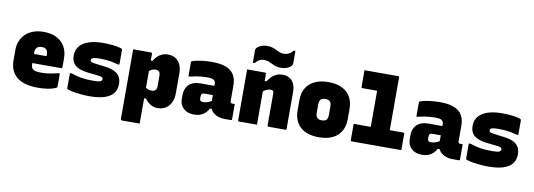

<svg xmlns="http://www.w3.org/2000/svg" viewBox="-71 -1307 5542 1991"><g transform="rotate(10 2700.0 -311.5)"><path d="M302 -564Q383 -564 440 -535Q497 -506 527 -453.5Q557 -401 557 -329V-235Q557 -232 555.5 -229.5Q554 -227 552 -226Q550 -225 546 -225H315Q300 -225 285.5 -225Q271 -225 257 -225H198V-321H375Q375 -325 375 -327.5Q375 -330 375 -336Q375 -355 371 -368Q367 -381 359 -389Q351 -398 338.5 -402Q326 -406 309 -406Q277 -406 259.5 -388.5Q242 -371 242 -338V-217Q242 -200 245.5 -186.5Q249 -173 258 -164Q269 -153 290.5 -147.5Q312 -142 353 -143Q385 -143 412.5 -146Q440 -149 467 -155Q494 -161 522 -168H542Q542 -132 542 -98.5Q542 -65 542 -28Q542 -26 541 -24Q540 -22 538 -20Q531 -13 502.5 -4Q474 5 432.5 11Q391 17 342 17Q268 17 212 1.5Q156 -14 119.5 -44Q83 -74 64 -118Q45 -162 45 -219V-328Q45 -380 62.5 -423Q80 -466 114 -498Q148 -530 195.5 -547Q243 -564 302 -564Z M895 -154Q951 -154 969.5 -162.5Q988 -171 988 -187Q988 -196 983 -201.5Q978 -207 966.5 -210.5Q955 -214 937 -216L834 -227Q770 -234 729.5 -252Q689 -270 670 -300.5Q651 -331 651 -376Q651 -419 669 -453Q687 -487 723 -510.5Q759 -534 811 -546Q863 -558 931 -558Q989 -558 1032 -553Q1075 -548 1100 -541.5Q1125 -535 1131 -529Q1132 -528 1132.5 -526.5Q1133 -525 1133.5 -523.5Q1134 -522 1134 -519Q1134 -481 1134 -442.5Q1134 -404 1134 -366H1114Q1079 -376 1049.5 -381.5Q1020 -387 990 -389.5Q960 -392 921 -392Q888 -392 868.5 -389Q849 -386 841 -378.5Q833 -371 833 -360Q833 -352 838 -346.5Q843 -341 854.5 -338Q866 -335 883 -333L984 -320Q1048 -313 1088 -294Q1128 -275 1146.5 -243.5Q1165 -212 1165 -166Q1165 -107 1133.5 -67.5Q1102 -28 1039.5 -8.5Q977 11 886 11Q843 11 802 7.5Q761 4 728 -1.5Q695 -7 673 -13.5Q651 -20 646 -24Q645 -26 644.5 -27.5Q644 -29 644 -31Q644 -71 644 -110.5Q644 -150 644 -190H664Q690 -181 715 -174Q740 -167 768 -162.5Q796 -158 827.5 -156Q859 -154 895 -154Z M1247 -547Q1272 -547 1306.5 -547Q1341 -547 1375.5 -547Q1410 -547 1436 -547Q1440 -547 1442 -545.5Q1444 -544 1445.5 -541.5Q1447 -539 1447 -535Q1447 -444 1447 -352Q1447 -260 1447 -168Q1447 -76 1447 16Q1447 108 1447 200Q1421 200 1386.5 200Q1352 200 1317.5 200Q1283 200 1258 200Q1255 200 1252.5 198.5Q1250 197 1248.5 194.5Q1247 192 1247 189Q1247 110 1247 28Q1247 -54 1247 -135.5Q1247 -217 1247 -295.5Q1247 -374 1247 -446Q1247 -475 1247 -500Q1247 -525 1247 -547ZM1609 -557Q1657 -557 1691 -537Q1725 -517 1743.5 -478Q1762 -439 1762 -384V-175Q1762 -130 1749.5 -95.5Q1737 -61 1715 -37.5Q1693 -14 1664 -2Q1635 10 1601 10Q1573 10 1548.5 0Q1524 -10 1503 -27Q1482 -44 1466 -67H1420V-195Q1442 -176 1465 -167Q1488 -158 1512 -158Q1529 -158 1540 -164.5Q1551 -171 1557 -183.5Q1563 -196 1563 -216V-322Q1563 -339 1559.5 -350Q1556 -361 1549 -368Q1543 -374 1534 -377Q1525 -380 1513 -380Q1499 -380 1485 -375.5Q1471 -371 1457.5 -362Q1444 -353 1432 -339V-464H1466Q1483 -495 1505.5 -515Q1528 -535 1554.5 -546Q1581 -557 1609 -557Z M2336 -352Q2336 -332 2336 -312Q2336 -292 2336 -271.5Q2336 -251 2336 -230.5Q2336 -210 2336 -190Q2336 -184 2338.5 -179Q2341 -174 2347 -173Q2348 -172 2350 -171.5Q2352 -171 2355 -171Q2356 -171 2357 -171Q2358 -171 2360 -171H2383Q2383 -131 2383 -91Q2383 -51 2383 -11Q2383 -6 2380 -3Q2377 0 2372 0Q2367 0 2344.5 0Q2322 0 2305 0Q2273 0 2243.5 -9Q2214 -18 2191.5 -35.5Q2169 -53 2156 -79Q2143 -105 2143 -140Q2143 -173 2143 -206Q2143 -239 2143 -272Q2143 -283 2143 -293Q2143 -303 2143 -313.5Q2143 -324 2143 -334Q2143 -357 2135 -370Q2127 -383 2108 -388.5Q2089 -394 2054 -394Q2024 -394 1995 -391.5Q1966 -389 1937.5 -384Q1909 -379 1880 -371H1860Q1860 -408 1860 -444.5Q1860 -481 1860 -517Q1860 -521 1861 -523.5Q1862 -526 1863 -527Q1870 -534 1901.5 -541.5Q1933 -549 1978.5 -554.5Q2024 -560 2072 -560Q2141 -560 2190.5 -548Q2240 -536 2272.5 -510.5Q2305 -485 2320.5 -446Q2336 -407 2336 -352ZM2020 -166Q2020 -149 2028 -141.5Q2036 -134 2053 -134Q2073 -134 2091 -138.5Q2109 -143 2126 -151.5Q2143 -160 2160 -173L2169 -80H2137Q2123 -52 2102 -32Q2081 -12 2052 -1Q2023 10 1986 10Q1939 10 1905 -7Q1871 -24 1852 -55.5Q1833 -87 1833 -131V-170Q1833 -204 1844 -232Q1855 -260 1875 -279.5Q1895 -299 1924.5 -309.5Q1954 -320 1992 -320Q2030 -320 2064.5 -320Q2099 -320 2128.5 -320Q2158 -320 2180 -320Q2188 -320 2192 -310Q2196 -300 2197.5 -279Q2199 -258 2199 -223Q2175 -223 2151 -223Q2127 -223 2102.5 -223Q2078 -223 2054 -223Q2046 -223 2039.5 -221Q2033 -219 2028 -214Q2024 -210 2022 -204Q2020 -198 2020 -190Z M2957 0Q2909 0 2862.5 0Q2816 0 2768 0Q2765 0 2762.5 -1.5Q2760 -3 2758.5 -5Q2757 -7 2757 -11Q2757 -67 2757 -123.5Q2757 -180 2757 -236.5Q2757 -293 2757 -349Q2757 -366 2750 -374Q2743 -382 2726 -382Q2715 -382 2702.5 -379.5Q2690 -377 2677.5 -370.5Q2665 -364 2651.5 -355Q2638 -346 2625 -332V-461H2667Q2686 -492 2709 -513Q2732 -534 2759.5 -545.5Q2787 -557 2820 -557Q2852 -557 2877.5 -546.5Q2903 -536 2920.5 -516Q2938 -496 2947.5 -466.5Q2957 -437 2957 -399Q2957 -347 2957 -297Q2957 -247 2957 -197.5Q2957 -148 2957 -98Q2957 -74 2957 -49.5Q2957 -25 2957 0ZM2647 0Q2620 0 2586 0Q2552 0 2518 0Q2484 0 2458 0Q2455 0 2453 -0.5Q2451 -1 2449.5 -2.5Q2448 -4 2447.5 -6Q2447 -8 2447 -11Q2447 -66 2447 -120.5Q2447 -175 2447 -230Q2447 -285 2447 -339.5Q2447 -394 2447 -449Q2447 -476 2447 -501Q2447 -526 2447 -547Q2476 -547 2510.5 -547Q2545 -547 2578.5 -547Q2612 -547 2636 -547Q2640 -547 2642 -545.5Q2644 -544 2645.5 -541.5Q2647 -539 2647 -535Q2647 -447 2647 -357.5Q2647 -268 2647 -178.5Q2647 -89 2647 0ZM2795 -773Q2823 -773 2846.5 -785.5Q2870 -798 2887 -822H2907Q2907 -804 2907 -781Q2907 -758 2907 -736.5Q2907 -715 2907 -700Q2907 -692 2906 -684Q2905 -676 2900 -669Q2885 -649 2855 -636.5Q2825 -624 2789 -624Q2755 -624 2732 -631.5Q2709 -639 2690.5 -649Q2672 -659 2652 -666.5Q2632 -674 2605 -674Q2577 -674 2553.5 -661.5Q2530 -649 2513 -625H2493Q2493 -644 2493 -668Q2493 -692 2493 -716Q2493 -740 2493 -754Q2493 -762 2494 -766.5Q2495 -771 2500 -778Q2515 -798 2545 -810.5Q2575 -823 2611 -823Q2645 -823 2668 -815.5Q2691 -808 2709.5 -798Q2728 -788 2748 -780.5Q2768 -773 2795 -773Z M3300 -564Q3362 -564 3411 -548.5Q3460 -533 3494 -502.5Q3528 -472 3546 -428Q3564 -384 3564 -326V-220Q3564 -145 3532.5 -91.5Q3501 -38 3442 -10.5Q3383 17 3300 17Q3238 17 3189 1.5Q3140 -14 3106 -44.5Q3072 -75 3054 -119Q3036 -163 3036 -220V-326Q3036 -403 3067.5 -455.5Q3099 -508 3158.5 -536Q3218 -564 3300 -564ZM3300 -386Q3278 -386 3264 -379Q3250 -372 3243 -356.5Q3236 -341 3236 -317V-229Q3236 -211 3240 -198Q3244 -185 3253 -177Q3261 -169 3272.5 -165Q3284 -161 3300 -161Q3322 -161 3336.5 -168Q3351 -175 3357.5 -190Q3364 -205 3364 -229V-317Q3364 -336 3360 -349Q3356 -362 3348 -371Q3340 -379 3328.5 -382.5Q3317 -386 3300 -386Z M3633 -183H4155Q4160 -183 4162 -181.5Q4164 -180 4165.5 -178Q4167 -176 4167 -172Q4167 -150 4167 -118Q4167 -86 4167 -54.5Q4167 -23 4167 0H3645Q3641 0 3638.5 -1.5Q3636 -3 3634.5 -5Q3633 -7 3633 -11Q3633 -34 3633 -65.5Q3633 -97 3633 -129Q3633 -161 3633 -183ZM3647 -750Q3707 -750 3765.5 -750Q3824 -750 3883 -750Q3942 -750 4002 -750Q4006 -750 4008 -748.5Q4010 -747 4011.5 -745Q4013 -743 4013 -739Q4013 -662 4013 -584.5Q4013 -507 4013 -429.5Q4013 -352 4013 -274.5Q4013 -197 4013 -120H3801L3813 -152Q3813 -163 3813 -175Q3813 -187 3813 -198Q3813 -234 3813 -276.5Q3813 -319 3813 -366.5Q3813 -414 3813 -463.5Q3813 -513 3813 -563H3807Q3770 -563 3731.5 -563Q3693 -563 3658 -563Q3655 -563 3652.5 -564.5Q3650 -566 3648.5 -568.5Q3647 -571 3647 -574Q3647 -618 3647 -662Q3647 -706 3647 -750Z M4736 -352Q4736 -332 4736 -312Q4736 -292 4736 -271.5Q4736 -251 4736 -230.5Q4736 -210 4736 -190Q4736 -184 4738.5 -179Q4741 -174 4747 -173Q4748 -172 4750 -171.5Q4752 -171 4755 -171Q4756 -171 4757 -171Q4758 -171 4760 -171H4783Q4783 -131 4783 -91Q4783 -51 4783 -11Q4783 -6 4780 -3Q4777 0 4772 0Q4767 0 4744.5 0Q4722 0 4705 0Q4673 0 4643.5 -9Q4614 -18 4591.5 -35.5Q4569 -53 4556 -79Q4543 -105 4543 -140Q4543 -173 4543 -206Q4543 -239 4543 -272Q4543 -283 4543 -293Q4543 -303 4543 -313.5Q4543 -324 4543 -334Q4543 -357 4535 -370Q4527 -383 4508 -388.5Q4489 -394 4454 -394Q4424 -394 4395 -391.5Q4366 -389 4337.5 -384Q4309 -379 4280 -371H4260Q4260 -408 4260 -444.5Q4260 -481 4260 -517Q4260 -521 4261 -523.5Q4262 -526 4263 -527Q4270 -534 4301.5 -541.5Q4333 -549 4378.5 -554.5Q4424 -560 4472 -560Q4541 -560 4590.5 -548Q4640 -536 4672.5 -510.5Q4705 -485 4720.5 -446Q4736 -407 4736 -352ZM4420 -166Q4420 -149 4428 -141.5Q4436 -134 4453 -134Q4473 -134 4491 -138.5Q4509 -143 4526 -151.5Q4543 -160 4560 -173L4569 -80H4537Q4523 -52 4502 -32Q4481 -12 4452 -1Q4423 10 4386 10Q4339 10 4305 -7Q4271 -24 4252 -55.5Q4233 -87 4233 -131V-170Q4233 -204 4244 -232Q4255 -260 4275 -279.5Q4295 -299 4324.5 -309.5Q4354 -320 4392 -320Q4430 -320 4464.5 -320Q4499 -320 4528.5 -320Q4558 -320 4580 -320Q4588 -320 4592 -310Q4596 -300 4597.5 -279Q4599 -258 4599 -223Q4575 -223 4551 -223Q4527 -223 4502.5 -223Q4478 -223 4454 -223Q4446 -223 4439.5 -221Q4433 -219 4428 -214Q4424 -210 4422 -204Q4420 -198 4420 -190Z M5095 -154Q5151 -154 5169.5 -162.5Q5188 -171 5188 -187Q5188 -196 5183 -201.5Q5178 -207 5166.5 -210.5Q5155 -214 5137 -216L5034 -227Q4970 -234 4929.5 -252Q4889 -270 4870 -300.5Q4851 -331 4851 -376Q4851 -419 4869 -453Q4887 -487 4923 -510.5Q4959 -534 5011 -546Q5063 -558 5131 -558Q5189 -558 5232 -553Q5275 -548 5300 -541.5Q5325 -535 5331 -529Q5332 -528 5332.5 -526.5Q5333 -525 5333.5 -523.5Q5334 -522 5334 -519Q5334 -481 5334 -442.5Q5334 -404 5334 -366H5314Q5279 -376 5249.5 -381.5Q5220 -387 5190 -389.5Q5160 -392 5121 -392Q5088 -392 5068.5 -389Q5049 -386 5041 -378.5Q5033 -371 5033 -360Q5033 -352 5038 -346.5Q5043 -341 5054.5 -338Q5066 -335 5083 -333L5184 -320Q5248 -313 5288 -294Q5328 -275 5346.5 -243.5Q5365 -212 5365 -166Q5365 -107 5333.5 -67.5Q5302 -28 5239.5 -8.5Q5177 11 5086 11Q5043 11 5002 7.5Q4961 4 4928 -1.5Q4895 -7 4873 -13.5Q4851 -20 4846 -24Q4845 -26 4844.5 -27.5Q4844 -29 4844 -31Q4844 -71 4844 -110.5Q4844 -150 4844 -190H4864Q4890 -181 4915 -174Q4940 -167 4968 -162.5Q4996 -158 5027.5 -156Q5059 -154 5095 -154Z"/></g></svg>

Font: Recursive Monospace Black
Style: Regular
Weight: 900
Version: Version 1.047